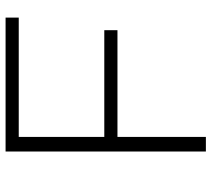

<svg xmlns="http://www.w3.org/2000/svg" viewBox="-54 -686 740 671"><g transform="rotate(-90 315.5 -350.0)"><path d="M173 -654V-355H546V-309H173V0H122V-700H590V-654Z"/></g></svg>

Font: Idrija Light
Style: Regular
Weight: 300
Designer: Julieta Ulanovsky
Foundry: Julieta Ulanovsky
Version: Version 7.200